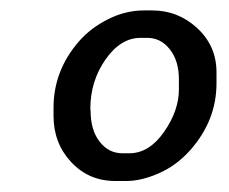

<svg xmlns="http://www.w3.org/2000/svg" viewBox="-20 -688 428 359"><path d="M255.4 -617.2H242.7Q205.6 -617.2 177.2 -576.7Q148.9 -536.1 148.9 -484.4L149.4 -481Q149.4 -444.8 166.3 -423.1Q183.1 -401.4 209 -401.4H221.7Q258.8 -401.4 286.6 -441.2Q314.5 -481 314.5 -521V-540Q314.5 -574.2 297.6 -595.7Q280.8 -617.2 255.4 -617.2ZM249 -668.5H264.6Q313 -668.5 348.9 -635.3Q384.8 -602.1 384.8 -552.7V-532.2Q384.8 -463.9 337.4 -409.2Q311.5 -379.4 278.1 -364.5Q244.6 -349.6 216.8 -349.6H195.3Q146 -349.6 113 -385Q80.1 -420.4 80.1 -471.2V-486.8Q80.1 -555.7 127.4 -610.4Q149.4 -635.7 182.1 -652.1Q214.8 -668.5 249 -668.5Z"/></svg>

Font: Averia Sans Libre
Style: Italic
Weight: 400
Italic angle: -7.90001°
Version: Version 1.002